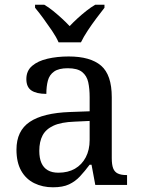

<svg xmlns="http://www.w3.org/2000/svg" viewBox="-20 -786 603 816"><path d="M205 10Q161 10 125.5 -7.5Q90 -25 70 -60.5Q50 -96 50 -150Q50 -230 106.5 -268Q163 -306 278 -310L361 -313V-373Q361 -409 355 -436.5Q349 -464 329 -480Q309 -496 268 -496Q230 -496 210 -482Q190 -468 183.5 -443.5Q177 -419 177 -387Q135 -387 113.5 -401.5Q92 -416 92 -450Q92 -485 116.5 -506Q141 -527 182 -536.5Q223 -546 272 -546Q364 -546 409.5 -507Q455 -468 455 -373V-114Q455 -86 461 -70.5Q467 -55 481 -48.5Q495 -42 517 -42H520V0H385L369 -86H361Q340 -58 320 -36.5Q300 -15 273.5 -2.5Q247 10 205 10ZM228 -52Q269 -52 298.5 -69Q328 -86 344.5 -117.5Q361 -149 361 -191V-272L297 -269Q240 -267 207.5 -252Q175 -237 161 -210.5Q147 -184 147 -145Q147 -114 156 -93.5Q165 -73 183 -62.5Q201 -52 228 -52ZM229 -606Q219 -629 201 -655.5Q183 -682 164 -708Q145 -734 129 -753V-766H168Q187 -755 206 -739.5Q225 -724 243 -707.5Q261 -691 276 -675Q291 -691 309 -707.5Q327 -724 346.5 -739.5Q366 -755 385 -766H424V-753Q409 -734 389.5 -708Q370 -682 352.5 -655.5Q335 -629 324 -606Z"/></svg>

Font: Noto Serif Myanmar
Style: Regular
Weight: 400
Designer: Ben Mitchell and the Monotype Design Team
Foundry: Monotype Imaging Inc.
Version: Version 2.106